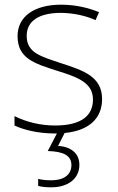

<svg xmlns="http://www.w3.org/2000/svg" viewBox="-20 -560 502 820"><path d="M319 144C319 95 284 67 228 63L256 8C361 -2 416 -55 416 -137C416 -235 332 -260 241 -290C156 -319 94 -333 94 -407C94 -472 149 -505 240 -505C292 -505 350 -492 388 -474L403 -508C359 -526 304 -540 241 -540C127 -540 55 -490 55 -406C55 -310 127 -289 223 -258C314 -230 377 -206 377 -135C377 -67 329 -24 215 -24C153 -24 92 -39 42 -64V-24C80 -6 141 10 214 10C217 10 220 10 223 10L184 85C251 87 285 104 285 145C285 188 250 210 200 210C176 210 159 208 143 204V234C158 238 175 240 199 240C271 240 319 203 319 144Z"/></svg>

Font: Noto Sans Tamil ExtraLight
Style: Regular
Weight: 200
Designer: Jelle Bosma - Monotype Design Team
Foundry: Monotype Imaging Inc.
Version: Version 2.004